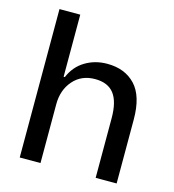

<svg xmlns="http://www.w3.org/2000/svg" viewBox="-108 -820 827 911"><g transform="rotate(15 305.0 -364.5)"><path d="M72 0V-729H174V-424H180Q203 -479 251 -508Q299 -537 359 -537Q446 -537 497 -483Q548 -429 548 -314V0H445V-293Q445 -374 415 -413Q385 -452 322 -452Q255 -452 214.5 -405.5Q174 -359 174 -289V0Z"/></g></svg>

Font: Mona Sans Medium
Style: Regular
Weight: 500
Designer: Deni Anggara
Foundry: GitHub
Version: Version 2.000;Glyphs 3.2.3 (3260)